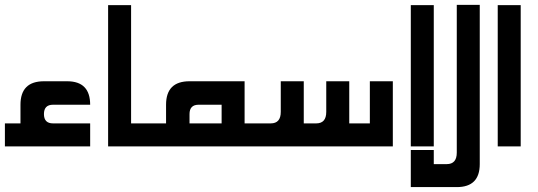

<svg xmlns="http://www.w3.org/2000/svg" viewBox="-20 -597 2192 783"><path d="M0 0V-93.8H63.5V-169.9Q63.5 -265.6 159.2 -265.6H253.9Q347.7 -265.6 347.7 -169.9H196.3Q159.2 -169.9 159.2 -131.8Q159.2 -93.8 196.3 -93.8H347.7V0Z M420.9 0V-576.2H514.6V0Z M441.4 0 490.2 -93.8H657.2V-169.9Q657.2 -265.6 752.9 -265.6H977.5V0ZM883.8 -169.9H790Q752.9 -169.9 752.9 -131.8V-93.8H883.8Z M1269.5 -93.8Q1310.5 -93.8 1310.5 -140.6V-265.6H1404.3V-93.8H1488.3V-265.6H1582V0H904.3L953.6 -93.8H1084Q1125 -93.8 1125 -140.6V-265.6H1218.8V-93.8Z M1655.3 0V-576.2H1749V0ZM1842.8 -577.1H1936.5V72.3Q1936.5 166 1842.8 166H1655.3V14.6H1749V72.3H1801.8Q1842.8 72.3 1842.8 25.4Z M2009.8 0V-576.2H2103.5V0Z"/></svg>

Font: Aswaq
Style: Regular
Weight: 400
Designer: Husham Jawad
Version: Version 1.000;November 3, 2021;FontCreator 14.0.0.2814 32-bi